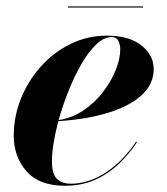

<svg xmlns="http://www.w3.org/2000/svg" viewBox="-20 -584 534 614"><path d="M197.5 -563.5H437.5V-560H197.5ZM146 -68.5Q146 -27 162.5 -11.8Q179 3.5 206.5 3.5Q263 3.5 317.8 -32Q372.5 -67.5 415 -131L418 -129.5Q395 -94 362.2 -62Q329.5 -30 286.2 -10Q243 10 187 10Q105.5 10 64.8 -36.2Q24 -82.5 24 -150Q24 -211.5 47 -268.8Q70 -326 110.8 -371.5Q151.5 -417 205.8 -443.5Q260 -470 322 -470Q392.5 -470 432 -439Q471.5 -408 471.5 -363Q471.5 -315.5 433.5 -280.2Q395.5 -245 327 -223.8Q258.5 -202.5 166.5 -196.5Q157 -160.5 151.5 -127.2Q146 -94 146 -68.5ZM337 -465.5Q312.5 -465.5 287.8 -442Q263 -418.5 240.5 -379.5Q218 -340.5 199.2 -293.5Q180.5 -246.5 167.5 -200Q210.5 -206.5 246.5 -230.8Q282.5 -255 309 -289.2Q335.5 -323.5 350 -359.8Q364.5 -396 364.5 -426Q364.5 -441 358.5 -453.2Q352.5 -465.5 337 -465.5Z"/></svg>

Font: Bodoni* 48pt
Style: Bold Italic
Weight: 700
Italic angle: -13°
Version: Version 2.3